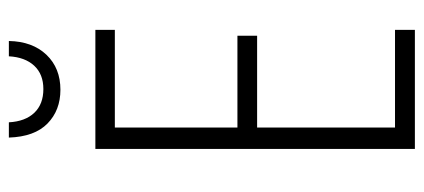

<svg xmlns="http://www.w3.org/2000/svg" viewBox="-279 -668 947 429"><g transform="rotate(-90 194.5 -453.5)"><path d="M342.3 0H76.2V-713.9H342.3V-670.4H124V-396.5H329.1V-352.5H124V-44.4H342.3ZM317.4 -907.2Q316.4 -854.5 286.6 -823.2Q256.8 -792 208.5 -792Q162.6 -792 133.1 -820.8Q103.5 -849.6 101.6 -907.2H135.7Q137.7 -870.6 157 -850.3Q176.3 -830.1 210 -830.1Q243.2 -830.1 262.2 -850.6Q281.2 -871.1 283.2 -907.2Z"/></g></svg>

Font: Open Sans Condensed Light
Style: Regular
Weight: 300
Width: 3
Designer: Monotype Design Team
Foundry: Monotype Imaging Inc.
Version: Version 3.003; ttfautohint (v1.8.4)